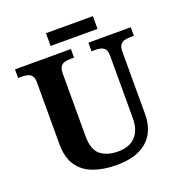

<svg xmlns="http://www.w3.org/2000/svg" viewBox="-150 -977 1047 1115"><g transform="rotate(-20 373.5 -420.0)"><path d="M381.7 10Q300.4 10 239 -12.8Q177.5 -35.6 143.8 -85.9Q110 -136.2 110 -217.7V-599.9Q110 -627 100.2 -639.8Q90.5 -652.6 74.3 -656.8Q58.1 -661 38.4 -661H16.2V-714H361.7V-661H339.4Q320.3 -661 303.9 -656.6Q287.5 -652.1 278 -638.6Q268.4 -625 268.4 -595.9V-210Q268.4 -125.9 308.8 -93.5Q349.1 -61 417.4 -61Q462.1 -61 494.5 -77.8Q526.8 -94.6 544.5 -128.7Q562.2 -162.7 562.2 -213.5V-599.9Q562.2 -627 552.8 -639.8Q543.3 -652.6 527.4 -656.8Q511.5 -661 491.8 -661H469.6V-714H731.6V-661H708.7Q689 -661 672.7 -656.6Q656.3 -652.1 646.7 -638.6Q637.2 -625 637.2 -595.9V-211.5Q637.2 -145 610 -95.2Q582.9 -45.5 526.7 -17.7Q470.4 10 381.7 10ZM256.9 -771.1V-849.9H546.9V-771.1Z"/></g></svg>

Font: Noto Serif Lao
Style: Regular
Weight: 400
Designer: Monotype Design Team
Foundry: Monotype Imaging Inc.
Version: Version 2.003